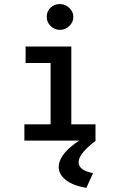

<svg xmlns="http://www.w3.org/2000/svg" viewBox="-20 -692 590 945"><path d="M100 0V-80H229V-382H106V-463H331V-80H450V0ZM275 -545Q248 -545 229 -564Q210 -583 210 -609Q210 -636 228.5 -654Q247 -672 275 -672Q301 -672 321 -653Q341 -634 341 -609Q341 -583 321 -564Q301 -545 275 -545ZM438 160 405 233Q338 221 303.5 193.5Q269 166 269 130Q269 92 306.5 51.5Q344 11 412 -24L452 0Q413 29 390 56.5Q367 84 367 106Q367 147 438 160Z"/></svg>

Font: Inconsolata SemiExpanded SemiBold
Style: Regular
Weight: 600
Width: 6
Monospace: yes
Designer: Raph Levien, Cyreal, Brenton Simpson
Foundry: Raph Levien, Cyreal, Google
Version: Version 3.001; ttfautohint (v1.8.2.53-6de2)